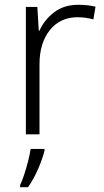

<svg xmlns="http://www.w3.org/2000/svg" viewBox="-20 -561 434 802"><path d="M307 -541Q346 -541 379 -533L370 -480Q338 -489 304 -489Q231 -489 188 -435Q145 -381 145 -292V0H88V-532H136L142 -433H145Q165 -478 206 -509.5Q247 -541 307 -541ZM166 68Q158 101 139.5 144Q121 187 97 221H64V212Q72 196 81 168.5Q90 141 97.5 111.5Q105 82 108 61H166Z"/></svg>

Font: Noto Sans Lao Looped Light
Style: Regular
Weight: 300
Designer: Mark Frömberg, Ben Mitchell
Foundry: The Fontpad Ltd
Version: Version 1.002; ttfautohint (v1.8.4.7-5d5b)